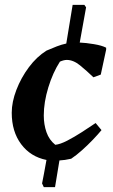

<svg xmlns="http://www.w3.org/2000/svg" viewBox="-20 -645 462 785"><path d="M159 120 152 105Q155 92 159.5 66.5Q164 41 170 9Q105 -4 66.5 -55.5Q28 -107 28 -184Q28 -228 47 -277.5Q66 -327 98 -370Q130 -413 170 -438Q193 -448 212.5 -455.5Q232 -463 251 -467Q266 -558 277 -625H325L332 -615L306 -471Q331 -470 364 -464.5Q397 -459 414 -450V-442L392 -340L362 -329Q335 -355 307.5 -377.5Q280 -400 253 -400Q241 -400 225 -393Q196 -348 177.5 -287.5Q159 -227 159 -173Q159 -136 170 -104.5Q181 -73 206 -53Q226 -55 255 -70Q284 -85 315 -105Q346 -125 371 -142L395 -113Q381 -96 360 -74Q339 -52 315.5 -31Q292 -10 271 4Q245 10 223 11L205 120Z"/></svg>

Font: Labrada
Style: Bold Italic
Weight: 700
Italic angle: -7°
Designer: Mercedes Jáuregui
Foundry: Omnibus-Type Team
Version: Version 1.000; ttfautohint (v1.8.4.7-5d5b)